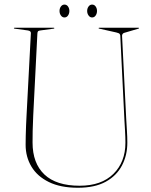

<svg xmlns="http://www.w3.org/2000/svg" viewBox="-20 -824 677 858"><path d="M536 -288 517.5 -665Q517 -669 514.5 -672.5Q512 -676 499.5 -679L423.5 -696Q420.5 -697 420.5 -698Q420.5 -700 423.5 -700H598.5Q601.5 -700 601.5 -698Q601.5 -696.5 595.5 -695L534.5 -677Q529.5 -675.5 527.2 -671.2Q525 -667 525.5 -663L544 -293Q545.5 -266 547.2 -239.5Q549 -213 549 -186Q549 -130.5 525.2 -84.8Q501.5 -39 452.8 -12Q404 15 328 15Q250.5 15 198.5 -10.5Q146.5 -36 120.5 -79.5Q94.5 -123 94.5 -177Q94.5 -192 95 -215.8Q95.5 -239.5 96.5 -263.8Q97.5 -288 98.5 -305L118 -676Q118.5 -686 104 -688L45 -696Q42 -697 42 -698Q42 -700 45 -700H220Q223 -700 223 -698Q223 -697 220 -696L161 -688Q153 -687 150.2 -684.5Q147.5 -682 147 -673L128.5 -308Q126.5 -270.5 126 -239.2Q125.5 -208 125.5 -187Q125.5 -94.5 178.5 -44.2Q231.5 6 336 6Q433 6 486.8 -47Q540.5 -100 540.5 -186Q540.5 -211.5 538.8 -239.2Q537 -267 536 -288ZM268 -746Q258.5 -746 252.2 -754.8Q246 -763.5 246 -775Q246 -786.5 252.2 -795Q258.5 -803.5 268 -803.5Q278 -803.5 284 -795Q290 -786.5 290 -775Q290 -763.5 284 -754.8Q278 -746 268 -746ZM391.5 -746Q382 -746 375.8 -754.8Q369.5 -763.5 369.5 -775Q369.5 -786.5 375.8 -795Q382 -803.5 391.5 -803.5Q401.5 -803.5 407.5 -795Q413.5 -786.5 413.5 -775Q413.5 -763.5 407.5 -754.8Q401.5 -746 391.5 -746Z"/></svg>

Font: Fraunces 144pt Thin
Style: Regular
Weight: 100
Version: Version 1.000;[f99f86859]